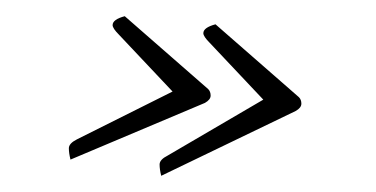

<svg xmlns="http://www.w3.org/2000/svg" viewBox="-20 -221 464 237"><path d="M345 -84 179 -4Q177 -12 177 -18Q177 -24 187 -29L305 -98L239 -168Q231 -176 231 -180Q231 -187 246 -191L349 -101Q352 -98 352 -93Q352 -88 345 -84ZM233 -94 67 -24Q65 -32 65 -38Q65 -44 75 -49L193 -108L127 -178Q119 -186 119 -190Q119 -197 134 -201L237 -111Q240 -108 240 -103Q240 -98 233 -94Z"/></svg>

Font: Mr De Haviland
Style: Regular
Weight: 400
Designer: Alejandro Paul
Foundry: Alejandro Paul
Version: Version 1.000